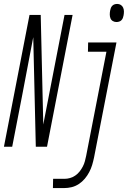

<svg xmlns="http://www.w3.org/2000/svg" viewBox="-62 -746 650 976"><path d="M-42 0 88 -670H145L158 -113L266 -670H307L177 0H120L107 -557Q93 -485 79.5 -412.5Q66 -340 52 -268L0 0ZM530 -634Q520 -634 511.5 -639Q503 -644 499.5 -653Q496 -662 496 -672.5Q496 -683 498 -693Q499 -699 501.5 -705.5Q504 -712 509 -717Q514 -722 520.5 -724Q527 -726 534 -726Q544 -726 552 -721Q560 -716 564 -707Q568 -698 568 -687.5Q568 -677 566 -667Q565 -661 562.5 -654.5Q560 -648 555 -643Q550 -638 543 -636Q536 -634 530 -634ZM207 210 208 163H266Q280 163 294 159Q308 155 320.5 146.5Q333 138 342.5 126Q352 114 359 100.5Q366 87 369.5 73.5Q373 60 376 46L479 -483H385L386 -530H530L416 55Q412 74 406.5 92.5Q401 111 391.5 129Q382 147 369 162.5Q356 178 338.5 189.5Q321 201 302 205.5Q283 210 264 210Z"/></svg>

Font: Lode Dark Term
Style: Italic
Weight: 400
Italic angle: -11°
Monospace: yes
Designer: Belleve Invis
Foundry: Belleve Invis
Version: Version 29.2.0